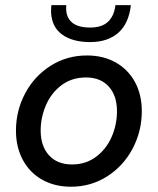

<svg xmlns="http://www.w3.org/2000/svg" viewBox="-20 -717 614 746"><path d="M42 -209.5Q42 -286.5 77.5 -353.8Q113 -421 176.2 -461.2Q239.5 -501.5 318 -501.5Q381.5 -501.5 429.8 -474.2Q478 -447 504.5 -398Q531 -349 531 -285.5Q531 -207 495.2 -139.5Q459.5 -72 396.5 -31.8Q333.5 8.5 255.5 8.5Q192 8.5 143.5 -19Q95 -46.5 68.5 -96Q42 -145.5 42 -209.5ZM434.5 -285Q434.5 -345 402.8 -380.5Q371 -416 314 -416Q259 -416 219 -386Q179 -356 158.5 -308.2Q138 -260.5 138 -209.5Q138 -149.5 170.2 -113.8Q202.5 -78 260 -78Q313 -78 352.8 -107.5Q392.5 -137 413.5 -184.5Q434.5 -232 434.5 -285ZM178.5 -667Q178 -677.5 179.5 -697H237.5Q237 -693 237 -685Q237 -649 260 -629.5Q283 -610 330.5 -610Q376 -610 399.8 -632.5Q423.5 -655 428.5 -697H488.5Q480.5 -625.5 439.5 -589.5Q398.5 -553.5 330 -553.5Q263 -553.5 222.5 -582Q182 -610.5 178.5 -667Z"/></svg>

Font: HK Grotesk Medium
Style: Italic
Weight: 500
Italic angle: -8°
Designer: Alfredo Marco Pradil
Foundry: Hanken Design Co.
Version: Version 3.004